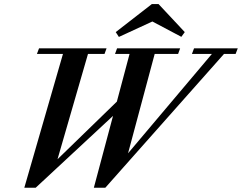

<svg xmlns="http://www.w3.org/2000/svg" viewBox="-20 -897 1170 929"><path d="M874 -741.7 857.4 -718.8 717.3 -793 555.2 -718.3 540 -741.7 714.8 -877.4H747.1ZM97.7 11.2 284.7 -636.2H158.7L168.9 -663.1H495.6L485.8 -636.2H405.8L258.3 -126.5L545.4 -405.3L606.9 -636.2H536.6L546.4 -663.1H851.6L841.8 -636.2H728.5L599.6 -155.3L1005.4 -636.2H908.7L918.9 -663.1H1130.4L1120.1 -636.2H1064L489.7 11.2H434.1L526.9 -336.4L152.8 11.2Z"/></svg>

Font: Elstob 14pt SemiBold
Style: Italic
Weight: 600
Italic angle: -20°
Designer: Peter S. Baker
Version: Version 1.015